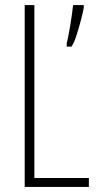

<svg xmlns="http://www.w3.org/2000/svg" viewBox="-20 -734 387 754"><path d="M77 0V-714H115V-35H329V0ZM309 -704Q306 -686 298 -655.5Q290 -625 280.5 -595.5Q271 -566 261 -551H242V-564Q244 -571 248 -590.5Q252 -610 256 -635Q260 -660 263 -681.5Q266 -703 267 -714H309Z"/></svg>

Font: Noto Sans Gurmukhi ExtraCondensed ExtraLight
Style: Regular
Weight: 200
Width: 2
Designer: Jelle Bosma - Monotype Design Team
Foundry: Monotype Imaging Inc.
Version: Version 2.004; ttfautohint (v1.8.4.7-5d5b)